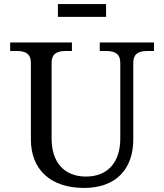

<svg xmlns="http://www.w3.org/2000/svg" viewBox="-20 -909 808 945"><path d="M394 16C547 16 636 -73 636 -223V-600C636 -640 657 -658 705 -658H738V-700H471V-658H503C551 -658 572 -640 572 -600V-227C572 -109 509 -40 403 -40C297 -40 234 -109 234 -227V-600C234 -640 255 -658 303 -658H334V-700H30V-658H63C111 -658 132 -640 132 -600V-223C132 -73 230 16 394 16ZM265 -826H502V-889H265Z"/></svg>

Font: LT Superior Serif Medium
Style: Regular
Weight: 500
Designer: Daniel Lyons
Foundry: LyonsType
Version: Version 2.120;FEAKit 1.0